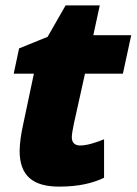

<svg xmlns="http://www.w3.org/2000/svg" viewBox="-20 -684 508 714"><path d="M200 10C272 10 326 -3 367 -23V-166C335 -153 303 -143 278 -143C260 -143 247 -152 247 -174C247 -185 251 -206 255 -225L296 -410H437L468 -553H327L351 -664H224L157 -547L51 -504L31 -410H106L65 -216C59 -189 53 -150 53 -123C53 -29 104 10 200 10Z"/></svg>

Font: Noto Sans UI Black
Style: Italic
Weight: 900
Italic angle: -372°
Designer: Monotype Design Team
Foundry: Monotype Imaging Inc.
Version: Version 1.901